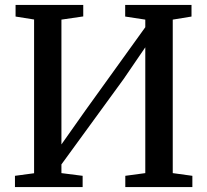

<svg xmlns="http://www.w3.org/2000/svg" viewBox="-20 -763 846 783"><path d="M41 0V-46L119 -56.5V-683.5L43.5 -695.5V-743H319.5V-696L230.5 -683V-174L327.5 -311.5L572.5 -652V-683L490.5 -695.5V-743H761V-695.5L684.5 -683V-57L764.5 -46V0H491V-46L572.5 -57V-570L484 -440.5L230.5 -92.5V-57L317 -46V0Z"/></svg>

Font: Merriweather 36pt Medium
Style: Regular
Weight: 500
Version: Version 2.100